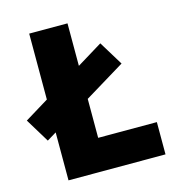

<svg xmlns="http://www.w3.org/2000/svg" viewBox="-140 -798 834 891"><g transform="rotate(-15 277.0 -352.5)"><path d="M80 0V-705H264V-155H546V0ZM35 -203 -35 -318 387 -576 458 -460Z"/></g></svg>

Font: Nunito Sans 7pt SemiCondensed Black
Style: Regular
Weight: 900
Width: 4
Designer: Vernon Adams
Foundry: Vernon Adams
Version: Version 3.101;gftools[0.9.27]